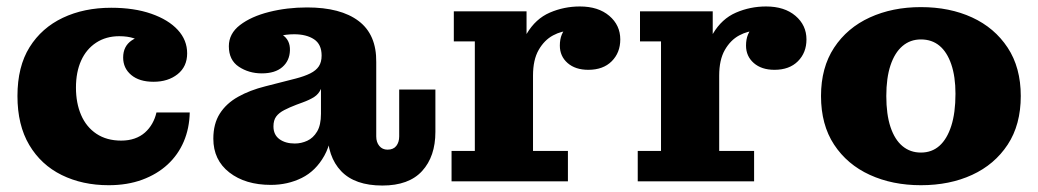

<svg xmlns="http://www.w3.org/2000/svg" viewBox="-20 -561 3212 594"><path d="M316 12Q235 12 171 -19.5Q107 -51 70.5 -112.5Q34 -174 34 -264Q34 -355 71.5 -415Q109 -475 174.5 -506Q240 -537 324 -537L349 -449Q308 -449 277.5 -429Q247 -409 231 -373.5Q215 -338 215 -290Q215 -242 231 -205Q247 -168 278.5 -147Q310 -126 355 -126Q378 -126 396.5 -132.5Q415 -139 428.5 -151Q442 -163 451 -179Q460 -195 464 -213H567Q566 -164 548.5 -123Q531 -82 498.5 -52Q466 -22 420 -5Q374 12 316 12ZM455 -308Q411 -308 386 -329Q361 -350 361 -383Q361 -418 387.5 -436Q414 -454 460 -454L463 -392Q447 -411 430.5 -423.5Q414 -436 394.5 -442.5Q375 -449 349 -449L324 -537Q395 -537 448 -518.5Q501 -500 530 -468.5Q559 -437 559 -396Q559 -355 529.5 -331.5Q500 -308 455 -308Z M790 -334Q750 -334 719 -354.5Q688 -375 688 -418Q688 -457 722.5 -483.5Q757 -510 812.5 -524Q868 -538 930 -538Q1034 -538 1089.5 -496Q1145 -454 1144 -369L975 -389Q975 -424 951.5 -439.5Q928 -455 890 -455Q865 -455 841.5 -449Q818 -443 801.5 -429Q785 -415 780 -391L784 -472Q827 -470 852.5 -454Q878 -438 877 -405Q876 -373 853.5 -353.5Q831 -334 790 -334ZM1163 13Q1078 13 1035.5 -31.5Q993 -76 993 -155V-171H973V-286H968L975 -341V-389L1144 -369V-139Q1144 -121 1153.5 -109.5Q1163 -98 1179 -98Q1197 -98 1206 -109.5Q1215 -121 1215 -139V-284H1327V-153Q1327 -77 1286 -32Q1245 13 1163 13ZM818 11Q739 11 689.5 -27.5Q640 -66 640 -132Q640 -178 660 -209.5Q680 -241 716.5 -261.5Q753 -282 801 -294L895 -318Q922 -325 940 -334Q958 -343 966.5 -356Q975 -369 975 -389L977 -286H973Q966 -270 952 -261Q938 -252 916 -244L897 -237Q876 -229 859.5 -220.5Q843 -212 834.5 -200.5Q826 -189 826 -170Q826 -144 844.5 -130.5Q863 -117 892 -117Q912 -117 930.5 -125.5Q949 -134 961 -154Q973 -174 973 -209L1010 -206Q1010 -127 983.5 -79.5Q957 -32 913.5 -10.5Q870 11 818 11Z M1377 0V-94H1449V-433H1384V-526H1609V-345L1629 -349V-94H1737V0ZM1579 -327Q1582 -410 1609.5 -456.5Q1637 -503 1681 -522Q1725 -541 1774 -541Q1831 -541 1865 -512Q1899 -483 1899 -439Q1899 -398 1872.5 -371.5Q1846 -345 1800 -345Q1760 -345 1736 -366Q1712 -387 1712 -420Q1712 -459 1736.5 -479Q1761 -499 1816 -495L1806 -437Q1801 -451 1785.5 -458.5Q1770 -466 1746 -466Q1718 -466 1691 -451.5Q1664 -437 1646.5 -406.5Q1629 -376 1629 -327Z M1953 0V-94H2025V-433H1960V-526H2185V-345L2205 -349V-94H2313V0ZM2155 -327Q2158 -410 2185.5 -456.5Q2213 -503 2257 -522Q2301 -541 2350 -541Q2407 -541 2441 -512Q2475 -483 2475 -439Q2475 -398 2448.5 -371.5Q2422 -345 2376 -345Q2336 -345 2312 -366Q2288 -387 2288 -420Q2288 -459 2312.5 -479Q2337 -499 2392 -495L2382 -437Q2377 -451 2361.5 -458.5Q2346 -466 2322 -466Q2294 -466 2267 -451.5Q2240 -437 2222.5 -406.5Q2205 -376 2205 -327Z M2829 12Q2741 12 2671 -20Q2601 -52 2560.5 -113.5Q2520 -175 2520 -264Q2520 -352 2560.5 -413.5Q2601 -475 2671 -507Q2741 -539 2829 -539Q2918 -539 2987.5 -507Q3057 -475 3097.5 -413.5Q3138 -352 3138 -264Q3138 -175 3097.5 -113.5Q3057 -52 2987.5 -20Q2918 12 2829 12ZM2829 -89Q2863 -89 2886.5 -110Q2910 -131 2923 -171.5Q2936 -212 2936 -271Q2936 -324 2923 -362Q2910 -400 2886.5 -419.5Q2863 -439 2829 -439Q2796 -439 2772 -418.5Q2748 -398 2735 -359Q2722 -320 2722 -264Q2722 -207 2735 -168Q2748 -129 2772 -109Q2796 -89 2829 -89Z"/></svg>

Font: Montagu Slab 24pt
Style: Bold
Weight: 700
Designer: Florian Karsten
Foundry: Florian Karsten
Version: Version 1.000